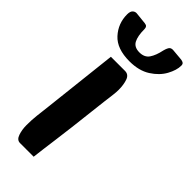

<svg xmlns="http://www.w3.org/2000/svg" viewBox="-232 -725 777 777"><g transform="rotate(45 157.0 -336.5)"><path d="M74 16Q56 16 48.5 -6Q41 -28 41 -54Q41 -85 44 -110.5Q47 -136 51 -170L87 -491H168Q189 -491 196.5 -469Q204 -447 204 -419Q204 -405 202 -389.5Q200 -374 196 -342L177 -179Q171 -128 166 -93Q161 -58 158 -32.5Q155 -7 152 16ZM153 -531Q81 -531 46.5 -569Q12 -607 12 -659Q12 -677 20.5 -684Q29 -691 40 -689L88 -684Q97 -683 100.5 -678.5Q104 -674 104 -666Q104 -627 115 -606Q126 -585 156 -585Q185 -585 198.5 -605Q212 -625 219 -659Q224 -678 230.5 -684Q237 -690 251 -688L296 -684Q304 -683 309 -679.5Q314 -676 314 -667Q314 -641 296.5 -609Q279 -577 243 -554Q207 -531 153 -531Z"/></g></svg>

Font: Alkatra Medium
Style: Regular
Weight: 500
Designer: Suman Bhandary
Version: Version 1.100;gftools[0.9.22]